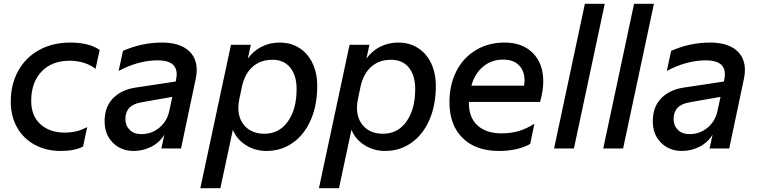

<svg xmlns="http://www.w3.org/2000/svg" viewBox="-20 -785 4003 1015"><path d="M37 -248Q37 -340 76.5 -411Q116 -482 187.5 -521Q259 -560 352 -560Q450 -560 507 -521L485 -421Q459 -442 423 -453Q387 -464 348 -464Q254 -464 199.5 -406.5Q145 -349 145 -252Q145 -172 194 -128Q243 -84 321 -84Q356 -84 384 -91Q412 -98 441 -113L419 -10Q373 13 301 13Q224 13 164 -19.5Q104 -52 70.5 -111Q37 -170 37 -248Z M533 -144Q533 -220 577.5 -265.5Q622 -311 697 -322L909 -354L911 -365Q914 -380 914 -392Q914 -466 814 -466Q712 -466 607 -410L630 -516Q729 -560 836 -560Q924 -560 972 -521.5Q1020 -483 1020 -414Q1020 -391 1014 -365L937 0H833L849 -73Q822 -30 778.5 -8.5Q735 13 687 13Q620 13 576.5 -30.5Q533 -74 533 -144ZM727 -76Q782 -76 823 -110.5Q864 -145 875 -199L891 -273L727 -244Q643 -230 643 -156Q643 -121 665.5 -98.5Q688 -76 727 -76Z M1201 -548H1306L1290 -475Q1318 -515 1362 -537.5Q1406 -560 1458 -560Q1518 -560 1563 -531Q1608 -502 1632.5 -450Q1657 -398 1657 -331Q1657 -228 1622.5 -150Q1588 -72 1527 -29.5Q1466 13 1389 13Q1328 13 1279.5 -18Q1231 -49 1211 -99L1145 210H1039ZM1240 -216Q1240 -154 1277 -116Q1314 -78 1378 -78Q1456 -78 1502 -143Q1548 -208 1548 -314Q1548 -386 1514.5 -427.5Q1481 -469 1420 -469Q1357 -469 1315.5 -432Q1274 -395 1259 -327L1245 -260Q1240 -235 1240 -216Z M1828 -548H1933L1917 -475Q1945 -515 1989 -537.5Q2033 -560 2085 -560Q2145 -560 2190 -531Q2235 -502 2259.5 -450Q2284 -398 2284 -331Q2284 -228 2249.5 -150Q2215 -72 2154 -29.5Q2093 13 2016 13Q1955 13 1906.5 -18Q1858 -49 1838 -99L1772 210H1666ZM1867 -216Q1867 -154 1904 -116Q1941 -78 2005 -78Q2083 -78 2129 -143Q2175 -208 2175 -314Q2175 -386 2141.5 -427.5Q2108 -469 2047 -469Q1984 -469 1942.5 -432Q1901 -395 1886 -327L1872 -260Q1867 -235 1867 -216Z M2356 -245Q2356 -337 2392.5 -408.5Q2429 -480 2495.5 -520Q2562 -560 2648 -560Q2742 -560 2797 -504.5Q2852 -449 2852 -354Q2852 -306 2835 -246H2459Q2457 -167 2502.5 -123.5Q2548 -80 2632 -80Q2681 -80 2723 -92.5Q2765 -105 2805 -131L2783 -24Q2716 13 2618 13Q2495 13 2425.5 -55.5Q2356 -124 2356 -245ZM2751 -332Q2753 -350 2753 -358Q2753 -410 2723.5 -440Q2694 -470 2640 -470Q2578 -470 2533.5 -432.5Q2489 -395 2472 -332Z M3072 -765H3177L3014 0H2909Z M3332 -765H3437L3274 0H3169Z M3431 -144Q3431 -220 3475.5 -265.5Q3520 -311 3595 -322L3807 -354L3809 -365Q3812 -380 3812 -392Q3812 -466 3712 -466Q3610 -466 3505 -410L3528 -516Q3627 -560 3734 -560Q3822 -560 3870 -521.5Q3918 -483 3918 -414Q3918 -391 3912 -365L3835 0H3731L3747 -73Q3720 -30 3676.5 -8.5Q3633 13 3585 13Q3518 13 3474.5 -30.5Q3431 -74 3431 -144ZM3625 -76Q3680 -76 3721 -110.5Q3762 -145 3773 -199L3789 -273L3625 -244Q3541 -230 3541 -156Q3541 -121 3563.5 -98.5Q3586 -76 3625 -76Z"/></svg>

Font: Application Medium
Style: Italic
Weight: 500
Italic angle: -12°
Designer: Wei Huang
Foundry: Wei Huang
Version: Version 0.012